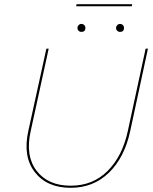

<svg xmlns="http://www.w3.org/2000/svg" viewBox="-20 -890 729 915"><path d="M343 -860 345 -870H610L608 -860ZM368 -738Q360 -738 354.5 -743.5Q349 -749 349 -757Q349 -764 354.5 -770Q360 -776 368 -776Q376 -776 381.5 -770.5Q387 -765 387 -757Q387 -738 368 -738ZM552 -738Q544 -738 538.5 -743.5Q533 -749 533 -757Q533 -764 538.5 -770Q544 -776 552 -776Q560 -776 565.5 -770.5Q571 -765 571 -757Q571 -738 552 -738ZM317 5Q204 5 146 -69.5Q88 -144 115 -266L201 -658H212L126 -264Q100 -147 154.5 -76Q209 -5 317 -5Q422 -5 492.5 -75Q563 -145 589 -265L674 -658H685L600 -263Q573 -139 499 -67Q425 5 317 5Z"/></svg>

Font: EauTestInfant Hairline
Style: Italic
Weight: 250
Italic angle: -12°
Designer: Christian Thalmann (Catharsis Fonts)
Version: Version 0.001;PS 000.001;hotconv 1.0.88;makeotf.lib2.5.64775